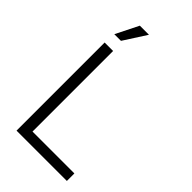

<svg xmlns="http://www.w3.org/2000/svg" viewBox="-279 -1032 1121 1121"><g transform="rotate(45 282.0 -471.0)"><path d="M96.2 0H511.7V-62H166V-727.5H96.2ZM101.6 -801.8H156.7L247.1 -942.4H171.9Z"/></g></svg>

Font: Raveo Light
Style: Regular
Weight: 300
Designer: Jakub Foglar, Rasmus Andersson (Inter)
Foundry: Jakubfoglar.com
Version: Version 1.100;Glyphs 3.2.3 (3260)